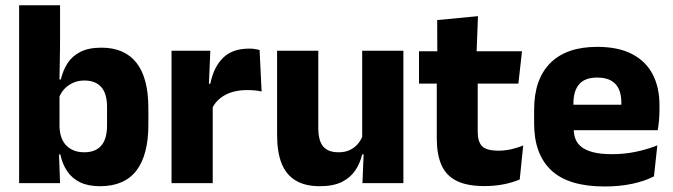

<svg xmlns="http://www.w3.org/2000/svg" viewBox="-20 -680 2500 713"><path d="M351.5 11.5Q307.5 11.5 277.5 -3Q247.5 -17.5 229.5 -44.2Q211.5 -71 204 -106.5H164.5L201 -209.5Q202 -179 213 -158Q224 -137 244.5 -125.8Q265 -114.5 292.5 -114.5Q334.5 -114.5 356 -139.2Q377.5 -164 377.5 -213.5V-283Q377.5 -332 356.2 -356.5Q335 -381 293 -381Q269.5 -381 250.2 -372Q231 -363 217.8 -348.2Q204.5 -333.5 198.5 -314.5L164 -385H206Q213.5 -418 230.5 -444.8Q247.5 -471.5 278.2 -487.2Q309 -503 356.5 -503Q442.5 -503 486.8 -446.8Q531 -390.5 531 -278V-218Q531 -104.5 486.5 -46.5Q442 11.5 351.5 11.5ZM51 0V-660.5H203V-513.5L200.5 -356L201 -342.5V-154L198.5 -124.5L203 0Z M767 -276 725 -369H761Q773 -430 807.8 -464.8Q842.5 -499.5 906 -499.5Q917 -499.5 926.2 -498Q935.5 -496.5 944 -494.5L951.5 -340Q941 -343 927 -344.2Q913 -345.5 898.5 -345.5Q849.5 -345.5 816 -327.2Q782.5 -309 767 -276ZM617 0V-491.5H761L754.5 -334.5L770 -332.5V0Z M1162 -491.5V-202.5Q1162 -175.5 1169 -155.8Q1176 -136 1192.5 -125.2Q1209 -114.5 1237.5 -114.5Q1261.5 -114.5 1279.2 -123Q1297 -131.5 1309.2 -146Q1321.5 -160.5 1327.5 -178L1351 -106.5H1325Q1317 -73.5 1298.8 -46.5Q1280.5 -19.5 1248.8 -4Q1217 11.5 1167.5 11.5Q1113 11.5 1077.8 -9.8Q1042.5 -31 1025.8 -73Q1009 -115 1009 -178V-491.5ZM1478 -491.5V0H1326L1331 -123L1325 -137V-491.5Z M1779 11Q1713.5 11 1674.8 -8.8Q1636 -28.5 1619 -68Q1602 -107.5 1602 -165.5V-440H1754V-190Q1754 -154 1770.2 -137.2Q1786.5 -120.5 1831 -120.5Q1855.5 -120.5 1879.5 -126Q1903.5 -131.5 1923 -140L1910 -13.5Q1884.5 -2.5 1851.2 4.2Q1818 11 1779 11ZM1536 -369.5V-489.5H1918.5L1905 -369.5ZM1604 -478.5 1603.5 -605.5 1755 -620 1749.5 -478.5Z M2225.5 12.5Q2091.5 12.5 2027.5 -47.2Q1963.5 -107 1963.5 -221.5V-272.5Q1963.5 -385.5 2023.5 -445.8Q2083.5 -506 2198 -506Q2275 -506 2326.2 -479.8Q2377.5 -453.5 2403.2 -405Q2429 -356.5 2429 -288.5V-272Q2429 -253 2427.2 -233.2Q2425.5 -213.5 2422.5 -196.5H2284.5Q2286.5 -225.5 2287 -251.2Q2287.5 -277 2287.5 -298Q2287.5 -328.5 2278 -349.2Q2268.5 -370 2248.8 -381Q2229 -392 2198 -392Q2152 -392 2130.8 -367.2Q2109.5 -342.5 2109.5 -297V-252L2110.5 -235.5V-200.5Q2110.5 -181.5 2116.8 -164.5Q2123 -147.5 2138.8 -134.8Q2154.5 -122 2182.2 -114.8Q2210 -107.5 2253 -107.5Q2298.5 -107.5 2340.5 -116.2Q2382.5 -125 2421 -140L2408.5 -25Q2374.5 -7.5 2328 2.5Q2281.5 12.5 2225.5 12.5ZM2044.5 -196.5V-291H2391.5V-196.5Z"/></svg>

Font: Anek Latin Medium
Style: Bold
Weight: 700
Version: Version 1.003